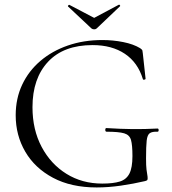

<svg xmlns="http://www.w3.org/2000/svg" viewBox="-20 -812 754 844"><path d="M405 12Q292.8 12 213 -30.5Q133.2 -73 91.1 -145.1Q49 -217.2 49 -305.2Q49 -379.2 77.5 -439.7Q106 -500.2 157.5 -544.1Q209 -588 278.4 -612Q347.8 -636 429.6 -636Q477 -636 521.9 -627Q566.8 -618 596 -600.2Q605 -594 605.9 -589.9Q606.8 -585.8 607.8 -577.2L620 -465.4Q620 -463.2 614.6 -461.8Q609.2 -460.4 608 -464.4Q586 -537.2 528.9 -575.5Q471.8 -613.8 387 -613.8Q259.8 -613.8 191.3 -540.5Q122.8 -467.2 122.8 -340.8Q122.8 -242.2 162.9 -166.5Q203 -90.8 272.1 -47.9Q341.2 -5 429.2 -5Q477.6 -5 506.6 -14Q535.6 -23 548.9 -49Q562.2 -75 562.2 -126Q562.2 -174 555.9 -196.5Q549.6 -219 525.8 -226Q502 -233 448.8 -233Q442.8 -233 442.8 -241Q442.8 -249 447.8 -249Q511.2 -245 563.2 -244.5Q615.2 -244 672.4 -247Q677.4 -247 677.4 -240Q677.4 -233 672.4 -233Q649 -234 638.3 -226.5Q627.6 -219 624.8 -194Q622 -169 622 -116Q622 -83 624 -67Q626 -51 627.5 -43.5Q629 -36 629 -28Q629 -22 626.9 -20Q624.8 -18 617.8 -16Q566.8 -4 511.5 4Q456.2 12 405 12ZM382 -687 279 -783.6Q277.2 -785.8 280.6 -788.8Q284 -791.8 285 -790.6L394 -733.4L502 -791Q504 -792.8 506.9 -789.4Q509.8 -786 507 -784L405 -687Q401 -683 394 -683Q387 -683 382 -687Z"/></svg>

Font: Cormorant Infant Light
Style: Regular
Weight: 300
Designer: Christian Thalmann (Catharsis Fonts)
Foundry: Catharsis Fonts
Version: Version 4.001